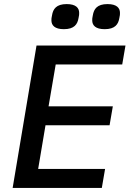

<svg xmlns="http://www.w3.org/2000/svg" viewBox="-20 -921 640 941"><path d="M479 0 495 -93H167L203 -307H517L533 -400H218L253 -605H579L595 -698H159L42 0ZM293 -778C344 -778 360 -802 365 -833C368 -845 368 -851 368 -858C368 -882 352 -901 307 -901C256 -901 240 -877 235 -846C232 -834 232 -828 232 -821C232 -797 248 -778 293 -778ZM493 -778C544 -778 560 -802 565 -833C568 -845 568 -851 568 -858C568 -882 552 -901 507 -901C456 -901 440 -877 435 -846C432 -834 432 -828 432 -821C432 -797 448 -778 493 -778Z"/></svg>

Font: IBM Mono Medium
Style: Italic
Weight: 500
Italic angle: -9°
Monospace: yes
Designer: Mike Abbink, Paul van der Laan, Pieter van Rosmalen
Foundry: Bold Monday
Version: Version 2.3